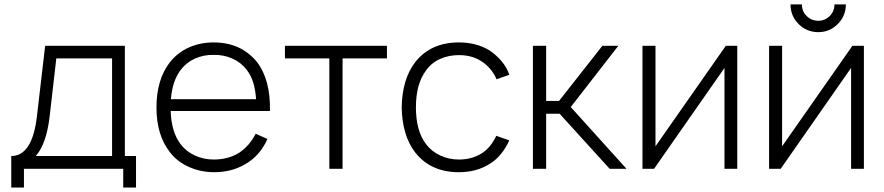

<svg xmlns="http://www.w3.org/2000/svg" viewBox="-20 -772 4043 878"><path d="M551 -58.5H602V85.5H543.5V0H89.5V85.5H31.5V-58.5Q128 -58.5 149 -241.5L186.5 -562.5H551ZM492.5 -505H237.5L206.5 -235.5Q191.5 -112.5 143.5 -58.5H492.5Z M806 -112.5Q831.5 -79 871.5 -60.8Q911.5 -42.5 957 -42.5Q1023 -42.5 1073 -73Q1122.5 -106.5 1149 -160.5L1203 -136.5Q1168.5 -59 1101 -21Q1039 15.5 959 15.5Q929 15.5 900.2 9.5Q871.5 3.5 845.2 -8Q819 -19.5 796.5 -36.5Q774 -53.5 757 -76Q695.5 -154.5 695.5 -280Q695.5 -408.5 757 -487.5Q793.5 -533 845 -555.5Q896.5 -578 957 -578Q1082 -578 1155 -488.5Q1217.5 -407 1214.5 -264.5H760.5Q763.5 -168.5 806 -112.5ZM761.5 -318.5H1151Q1148 -362 1138 -394.5Q1128 -427 1108 -453Q1082.5 -486.5 1042.5 -504.2Q1002.5 -522 957 -521Q912 -522 872 -504.2Q832 -486.5 806 -452Q768 -401.5 761.5 -318.5Z M1749.5 -505H1546.5V0H1486V-505H1283V-562.5H1749.5Z M2250.5 -409.5Q2240 -435 2221.8 -456.5Q2203.5 -478 2182 -491.5Q2139 -520 2078.5 -520Q2031.5 -520 1992 -502.2Q1952.5 -484.5 1928.5 -450Q1882 -389 1882 -281Q1882 -173 1928.5 -112.5Q1954 -79 1993.5 -60.8Q2033 -42.5 2078.5 -42.5Q2138 -42.5 2183 -71Q2223 -95.5 2249.5 -151L2309 -130Q2275.5 -57.5 2221.5 -24Q2161 15.5 2078.5 15.5Q1949.5 15.5 1878.5 -75Q1819 -152.5 1817 -281Q1819 -410 1878.5 -487.5Q1949.5 -578 2078.5 -578Q2157.5 -578 2217 -542.5Q2248.5 -521.5 2273 -493Q2297.5 -464.5 2309 -430Z M2477.5 0H2417V-562.5H2477.5V-310.5H2536.5L2734.5 -562.5H2807.5L2590 -282.5L2845 0H2768L2539 -252H2477.5Z M3351.5 0H3293V-461.5L2971 0H2918V-562.5H2977.5V-103L3299 -562.5H3351.5Z M3848 -752Q3848 -699 3811 -662Q3774 -625 3722 -625Q3669 -625 3632 -662Q3595 -699 3595 -752H3647Q3647 -720.5 3668.5 -699Q3690.5 -677 3722 -677Q3752.5 -677 3774.5 -699Q3796 -720.5 3796 -752ZM3930.5 0H3872V-461.5L3550 0H3497V-562.5H3556.5V-103L3878 -562.5H3930.5Z"/></svg>

Font: Russisch Sans Light
Style: Regular
Weight: 300
Designer: Michael Sharanda (font) & Cristiano Sobral (main changes)
Foundry: Michael Sharanda
Version: Version 2.00;September 8, 2020;FontCreator 13.0.0.2681 64-bi